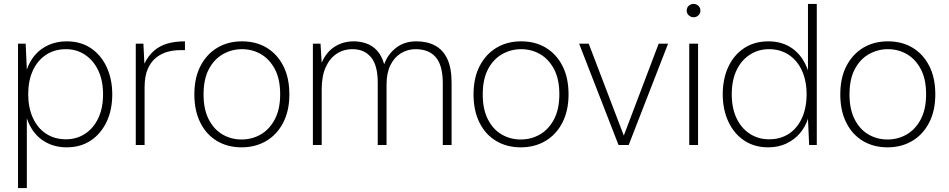

<svg xmlns="http://www.w3.org/2000/svg" viewBox="-20 -740 4842 980"><path d="M72 220V-517H111L117 -385Q131 -427 159 -459.5Q187 -492 228.5 -510.5Q270 -529 320 -529Q392 -529 444 -494Q496 -459 524.5 -397.5Q553 -336 553 -258Q553 -179 524 -118Q495 -57 443 -22.5Q391 12 320 12Q249 12 195.5 -25.5Q142 -63 117 -136V220ZM317 -29Q371 -29 414 -57Q457 -85 481.5 -136.5Q506 -188 506 -259Q506 -329 481.5 -380.5Q457 -432 414 -460.5Q371 -489 317 -489Q258 -489 214.5 -460Q171 -431 147.5 -379.5Q124 -328 124 -259Q124 -191 147.5 -139Q171 -87 214.5 -58Q258 -29 317 -29Z M673 0V-517H712L717 -415Q737 -456 766 -481Q795 -506 834 -517.5Q873 -529 924 -529V-484H897Q868 -484 837 -476Q806 -468 779 -447.5Q752 -427 735 -390Q718 -353 718 -293V0Z M1213 12Q1142 12 1087.5 -20.5Q1033 -53 1002.5 -114Q972 -175 972 -258Q972 -343 1003.5 -403.5Q1035 -464 1089.5 -496.5Q1144 -529 1215 -529Q1287 -529 1341 -496.5Q1395 -464 1426 -403.5Q1457 -343 1457 -258Q1457 -175 1425.5 -114Q1394 -53 1339 -20.5Q1284 12 1213 12ZM1213 -28Q1266 -28 1310.5 -53.5Q1355 -79 1382.5 -130.5Q1410 -182 1410 -259Q1410 -336 1383 -387Q1356 -438 1312 -463.5Q1268 -489 1215 -489Q1163 -489 1118 -463.5Q1073 -438 1046 -387Q1019 -336 1019 -258Q1019 -182 1045.5 -130.5Q1072 -79 1116 -53.5Q1160 -28 1213 -28Z M1577 0V-517H1616L1622 -420Q1645 -474 1688 -501.5Q1731 -529 1786 -529Q1818 -529 1849 -518.5Q1880 -508 1904 -482.5Q1928 -457 1941 -412Q1959 -463 2001.5 -496Q2044 -529 2105 -529Q2161 -529 2201.5 -507Q2242 -485 2263.5 -438.5Q2285 -392 2285 -318V0H2240V-316Q2240 -405 2205 -447Q2170 -489 2101 -489Q2061 -489 2027 -468.5Q1993 -448 1973 -408Q1953 -368 1953 -308V0H1908V-319Q1908 -406 1874 -447.5Q1840 -489 1779 -489Q1733 -489 1697.5 -465Q1662 -441 1642 -396Q1622 -351 1622 -283V0Z M2638 12Q2567 12 2512.5 -20.5Q2458 -53 2427.5 -114Q2397 -175 2397 -258Q2397 -343 2428.5 -403.5Q2460 -464 2514.5 -496.5Q2569 -529 2640 -529Q2712 -529 2766 -496.5Q2820 -464 2851 -403.5Q2882 -343 2882 -258Q2882 -175 2850.5 -114Q2819 -53 2764 -20.5Q2709 12 2638 12ZM2638 -28Q2691 -28 2735.5 -53.5Q2780 -79 2807.5 -130.5Q2835 -182 2835 -259Q2835 -336 2808 -387Q2781 -438 2737 -463.5Q2693 -489 2640 -489Q2588 -489 2543 -463.5Q2498 -438 2471 -387Q2444 -336 2444 -258Q2444 -182 2470.5 -130.5Q2497 -79 2541 -53.5Q2585 -28 2638 -28Z M3137 0 2936 -517H2985L3164 -48L3342 -517H3390L3189 0Z M3498 0V-517H3543V0ZM3520 -652Q3506 -652 3495.5 -662Q3485 -672 3485 -686Q3485 -701 3495.5 -710.5Q3506 -720 3520 -720Q3534 -720 3544.5 -710.5Q3555 -701 3555 -686Q3555 -672 3545 -662Q3535 -652 3520 -652Z M3901 12Q3830 12 3778 -23Q3726 -58 3697.5 -119.5Q3669 -181 3669 -259Q3669 -338 3697.5 -399Q3726 -460 3778.5 -494.5Q3831 -529 3902 -529Q3974 -529 4026 -491.5Q4078 -454 4104 -381V-720H4149V0H4110L4104 -134Q4091 -93 4063 -60Q4035 -27 3994 -7.5Q3953 12 3901 12ZM3905 -29Q3964 -29 4007 -57.5Q4050 -86 4073.5 -138Q4097 -190 4097 -259Q4097 -327 4073.5 -379Q4050 -431 4006.5 -460Q3963 -489 3905 -489Q3851 -489 3807.5 -461Q3764 -433 3739.5 -381.5Q3715 -330 3715 -259Q3715 -188 3739.5 -136.5Q3764 -85 3807.5 -57Q3851 -29 3905 -29Z M4510 12Q4439 12 4384.5 -20.5Q4330 -53 4299.5 -114Q4269 -175 4269 -258Q4269 -343 4300.5 -403.5Q4332 -464 4386.5 -496.5Q4441 -529 4512 -529Q4584 -529 4638 -496.5Q4692 -464 4723 -403.5Q4754 -343 4754 -258Q4754 -175 4722.5 -114Q4691 -53 4636 -20.5Q4581 12 4510 12ZM4510 -28Q4563 -28 4607.5 -53.5Q4652 -79 4679.5 -130.5Q4707 -182 4707 -259Q4707 -336 4680 -387Q4653 -438 4609 -463.5Q4565 -489 4512 -489Q4460 -489 4415 -463.5Q4370 -438 4343 -387Q4316 -336 4316 -258Q4316 -182 4342.5 -130.5Q4369 -79 4413 -53.5Q4457 -28 4510 -28Z"/></svg>

Font: DM Sans 11pt ExtraLight
Style: Regular
Weight: 250
Version: Version 4.004;gftools[0.9.30]